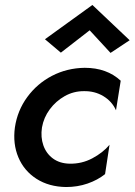

<svg xmlns="http://www.w3.org/2000/svg" viewBox="-20 -743 542 773"><path d="M341 -621 225 -531 161 -585 352 -723 502 -581 425 -530ZM149 -230Q143 -191 154.5 -158Q166 -125 193 -105Q220 -85 260 -84Q309 -83 351.5 -105.5Q394 -128 421 -160L403 -42Q373 -18 332.5 -4Q292 10 246 10Q177 9 127 -23Q77 -55 54 -109.5Q31 -164 40 -230Q50 -298 90 -352.5Q130 -407 190 -438Q250 -469 321 -470Q410 -470 466 -418L447 -299Q431 -335 396 -356Q361 -377 317 -376Q276 -376 240.5 -356Q205 -336 180.5 -303Q156 -270 149 -230Z"/></svg>

Font: Jost* Medium
Style: Italic
Weight: 500
Italic angle: -10°
Version: Version 3.7